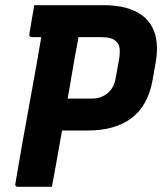

<svg xmlns="http://www.w3.org/2000/svg" viewBox="-20 -720 640 740"><path d="M180 0Q147 0 114 0Q81 0 48 0Q43 0 40.5 -3.5Q38 -7 39 -11Q52 -89 65.5 -165Q79 -241 93 -317Q107 -393 120.5 -469.5Q134 -546 147 -623L298 -622L287 -601Q282 -573 277 -546Q272 -519 267 -492Q256 -426 244.5 -361Q233 -296 221.5 -230.5Q210 -165 198 -98Q193 -71 188.5 -46Q184 -21 180 0ZM112 -700Q180 -700 246.5 -700Q313 -700 378 -700Q428 -700 465 -690Q502 -680 527.5 -661Q553 -642 567 -615Q581 -588 584 -553.5Q587 -519 580 -479L568 -411Q559 -361 538.5 -324.5Q518 -288 486.5 -264.5Q455 -241 413 -229Q371 -217 318 -217Q285 -217 251 -217Q217 -217 184 -217L170 -212L195 -340Q230 -340 265 -340Q300 -340 333 -340Q352 -340 367.5 -345.5Q383 -351 395 -361Q407 -371 415 -386Q423 -401 426 -420L439 -492Q443 -516 441 -533Q439 -550 429 -559Q420 -569 404.5 -573Q389 -577 365 -577Q322 -577 277.5 -577Q233 -577 189 -577Q145 -577 102 -577Q97 -577 94.5 -580.5Q92 -584 93 -588Q98 -618 102.5 -644.5Q107 -671 112 -700Z"/></svg>

Font: RecMonoLinear Nerd Font Mono
Style: Bold Italic
Weight: 700
Italic angle: -10°
Monospace: yes
Version: Version 1.085; ttfautohint (v1.8.4.7-5d5b);Nerd Fonts 3.2.1